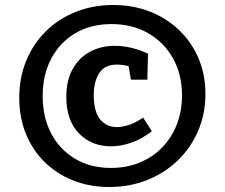

<svg xmlns="http://www.w3.org/2000/svg" viewBox="-20 -736 899 768"><path d="M424.3 -150.7Q346.3 -150.7 295.8 -202.5Q245.3 -254.3 245.3 -348.3Q245.3 -415.3 271.2 -460.8Q297 -506.3 340.8 -529.5Q384.7 -552.7 439 -552.7Q504.7 -552.7 572 -521.3L569.3 -417.3H503.7L493.7 -475L500.3 -469Q489.7 -473.3 474.5 -475.5Q459.3 -477.7 447.3 -477.7Q399 -477.7 377 -443.7Q355 -409.7 355 -355.3Q355 -290.3 380.2 -259Q405.3 -227.7 447.3 -227.7Q470.3 -227.7 497.5 -236.8Q524.7 -246 552.3 -265.7L587.3 -211.3Q547.3 -179.7 505.2 -165.2Q463 -150.7 424.3 -150.7ZM417.3 12Q338.7 12 272.7 -14.2Q206.7 -40.3 158.3 -88Q110 -135.7 83.5 -201Q57 -266.3 57 -344.7Q57 -425.3 85 -493.3Q113 -561.3 163.7 -611.2Q214.3 -661 283.2 -688.5Q352 -716 432.7 -716Q511.7 -716 578.7 -690Q645.7 -664 695.8 -616.2Q746 -568.3 773.8 -503.3Q801.7 -438.3 801.7 -360.3Q801.7 -280.3 772.3 -212.2Q743 -144 690.5 -93.7Q638 -43.3 568.2 -15.7Q498.3 12 417.3 12ZM424 -64.3Q486.7 -64.3 538.8 -85.8Q591 -107.3 628.7 -146.2Q666.3 -185 687.2 -238Q708 -291 708 -354Q708 -437.7 672.2 -502.2Q636.3 -566.7 572.7 -603.2Q509 -639.7 426 -639.7Q342.3 -639.7 280.5 -602.7Q218.7 -565.7 184.7 -501Q150.7 -436.3 150.7 -351.7Q150.7 -268 184.2 -203.3Q217.7 -138.7 279.3 -101.5Q341 -64.3 424 -64.3Z"/></svg>

Font: Bitter Thin
Style: Regular
Weight: 100
Designer: Sol Matas, and Bitter project Authors
Foundry: Sol Matas
Version: Version 2.002